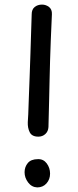

<svg xmlns="http://www.w3.org/2000/svg" viewBox="-20 -798 340 836"><path d="M147 -203Q119 -203 109.5 -222Q100 -241 101 -266Q102 -273 103 -300.5Q104 -328 105.5 -370.5Q107 -413 109 -462.5Q111 -512 112.5 -563Q114 -614 115.5 -659Q117 -704 118 -736Q118 -757 131 -767.5Q144 -778 163 -778Q180 -778 193.5 -767.5Q207 -757 206 -736Q203 -668 201 -620Q199 -572 198 -533Q197 -494 196 -454.5Q195 -415 194 -365.5Q193 -316 191 -245Q190 -226 177.5 -214.5Q165 -203 147 -203ZM142 18Q118 17 102.5 -3.5Q87 -24 87 -48Q87 -71 101 -88Q115 -105 145 -105Q169 -106 183.5 -86.5Q198 -67 198 -42Q198 -17 182.5 0.5Q167 18 142 18Z"/></svg>

Font: Playpen Sans
Style: Regular
Weight: 400
Designer: Laura Meseguer, Veronika Burian, José Scaglione, Kostas Bartsokas, Vera Evstafieva, Tom Grace, Yorlmar Campos
Foundry: TypeTogether
Version: Version 2.000